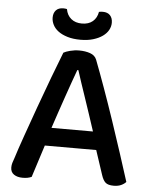

<svg xmlns="http://www.w3.org/2000/svg" viewBox="-56 -852 714 908"><g transform="rotate(5 301.0 -398.5)"><path d="M421 -152H177L128 1Q119 5 109 7Q99 9 85 9Q60 9 44 -2Q28 -13 28 -35Q28 -46 31 -56.5Q34 -67 39 -80Q52 -122 75.5 -188.5Q99 -255 125.5 -329Q152 -403 179 -474.5Q206 -546 226 -597Q236 -603 257 -608.5Q278 -614 300 -614Q329 -614 352 -606Q375 -598 383 -578Q405 -521 431 -448.5Q457 -376 483 -299Q509 -222 533 -148Q557 -74 576 -14Q567 -4 552.5 2.5Q538 9 518 9Q491 9 479 -1.5Q467 -12 459 -37ZM299 -521Q289 -494 277 -460Q265 -426 252 -388.5Q239 -351 226 -312.5Q213 -274 201 -238H398Q385 -278 371.5 -318.5Q358 -359 345.5 -396Q333 -433 322 -465.5Q311 -498 304 -521ZM377 -804Q382 -805 386 -805.5Q390 -806 395 -806Q418 -806 430 -793Q442 -780 442 -758Q442 -740 433 -723.5Q424 -707 406 -694Q388 -681 361.5 -673Q335 -665 301 -665Q266 -665 239.5 -673Q213 -681 195.5 -694Q178 -707 169.5 -724Q161 -741 161 -758Q161 -780 173 -793Q185 -806 208 -806Q213 -806 217 -805.5Q221 -805 225 -804Q230 -775 250 -758.5Q270 -742 301 -742Q333 -742 352.5 -758.5Q372 -775 377 -804Z"/></g></svg>

Font: Baloo 2 Latin Medium
Style: Regular
Weight: 500
Designer: Sarang Kulkarni and Ek Type
Foundry: Ek Type
Version: Version 1.001